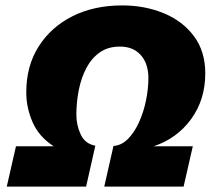

<svg xmlns="http://www.w3.org/2000/svg" viewBox="-20 -689 803 709"><path d="M5 0 39 -149H178Q124 -184 100.5 -237.5Q77 -291 77 -348Q77 -445 122.5 -517Q168 -589 247.5 -629Q327 -669 431 -669Q515 -669 585 -640Q655 -611 696.5 -555Q738 -499 738 -418Q738 -321 686 -249.5Q634 -178 548 -149H692L658 0H365L399 -150Q429 -152 453 -176.5Q477 -201 494 -239Q511 -277 519.5 -320Q528 -363 528 -400Q528 -454 500 -485.5Q472 -517 423 -517Q379 -517 348.5 -495.5Q318 -474 299 -438Q280 -402 271 -357Q262 -312 262 -265Q262 -227 278 -192.5Q294 -158 332 -151L298 0Z"/></svg>

Font: Work Sans ExtraBold
Style: Italic
Weight: 800
Italic angle: -13°
Designer: Wei Huang
Foundry: Wei Huang
Version: Version 2.012; ttfautohint (v1.8.3)